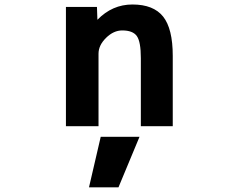

<svg xmlns="http://www.w3.org/2000/svg" viewBox="-20 -554 1040 846"><path d="M594.7 48.8 502 271.5H372.1L423.8 48.8ZM270.5 -523.4H407.2L409.2 -466.8Q474.6 -534.2 563.5 -534.2Q656.2 -534.2 698.7 -481Q741.2 -427.7 741.2 -307.6V2H600.6V-297.9Q600.6 -370.1 583 -395Q565.4 -419.9 518.6 -419.9Q480.5 -419.9 447.3 -387.2Q414.1 -354.5 414.1 -317.4V2H270.5Z"/></svg>

Font: GenEi Gothic M Regular
Style: Bold
Weight: 700
Designer: o_tamon (Modified); [Source Han Sans]
Ryoko NISHIZUKA  (kana & ideographs); Paul D. Hunt (Latin, Greek & Cyrillic); Wenl
Version: Version 1.1a;Original Version 1.004